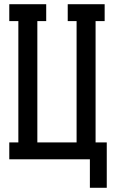

<svg xmlns="http://www.w3.org/2000/svg" viewBox="-20 -755 540 910"><path d="M406 135V0H24V-80H67V-655H24V-735H199V-655H157V-80H343V-655H301V-735H476V-655H433V-80H486V135Z"/></svg>

Font: Iosevka Slab Medium
Style: Regular
Weight: 500
Monospace: yes
Designer: Belleve Invis
Foundry: Belleve Invis
Version: Version 11.1.1; ttfautohint (v1.8.3)